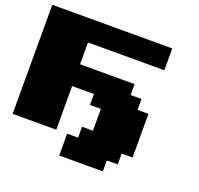

<svg xmlns="http://www.w3.org/2000/svg" viewBox="-129 -767 1071 1034"><g transform="rotate(20 406.0 -250.0)"><path d="M312.5 125H562.5V62.5H625V0H687.5V-250H625V-312.5H562.5V-375H250V-500H687.5V-625H0V0H250V-250H375V-187.5H437.5V-62.5H375V0H312.5Z"/></g></svg>

Font: Faithful 32x
Style: Bold
Weight: 400
Foundry: Faithful Resource Pack
Version: Version 1.0; January 27, 2023